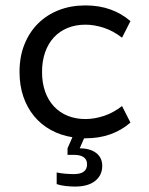

<svg xmlns="http://www.w3.org/2000/svg" viewBox="-20 -500 548 708"><path d="M256 188Q242 188 223 186Q204 184 189 179V136Q202 139 220.5 140.5Q239 142 252 142Q301 142 301 106Q301 71 252 71H229V47L247 6Q203 -1 167 -21Q131 -41 105.5 -72Q80 -103 66 -144Q52 -185 52 -235Q52 -291 70 -336Q88 -381 120 -413Q152 -445 196.5 -462.5Q241 -480 295 -480Q346 -480 387.5 -465Q429 -450 461 -422L430 -361Q398 -386 363 -397.5Q328 -409 295 -409Q259 -409 229.5 -397Q200 -385 179 -362.5Q158 -340 146.5 -307.5Q135 -275 135 -235Q135 -194 146.5 -162Q158 -130 179 -107.5Q200 -85 229.5 -73Q259 -61 295 -61Q328 -61 363 -72.5Q398 -84 430 -109L461 -48Q429 -20 387.5 -5Q346 10 295 10H290L274 47Q312 47 334.5 64Q357 81 357 112Q357 146 331 167Q305 188 256 188Z"/></svg>

Font: Celebes
Style: Regular
Weight: 400
Designer: Anugrah Pasau
Foundry: Lafontype
Version: Version 1.000; ttfautohint (v1.8.4)